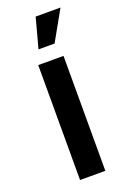

<svg xmlns="http://www.w3.org/2000/svg" viewBox="-136 -738 522 785"><g transform="rotate(-20 125.0 -345.0)"><path d="M70 0V-500H180V0ZM93 -560 128 -690H236L163 -560Z"/></g></svg>

Font: Cuprum SemiBold
Style: Regular
Weight: 600
Designer: Jovanny Lemonad
Foundry: Jovanny Lemonad
Version: Version 3.000